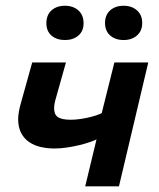

<svg xmlns="http://www.w3.org/2000/svg" viewBox="-20 -661 565 681"><path d="M213.9 -439.5 184.6 -335.4Q179.7 -318.8 175.8 -304Q171.9 -289.1 171.9 -278.3Q171.9 -268.1 174.6 -260Q177.2 -252 183.8 -246.8Q190.4 -241.7 201.9 -239Q213.4 -236.3 230.5 -236.3Q244.6 -236.3 260 -238.3Q275.4 -240.2 290 -243.4Q304.7 -246.6 317.9 -250.7Q331.1 -254.9 340.8 -259.8L385.7 -439.5H505.9L401.9 0H282.2L322.3 -166.5Q313.5 -162.1 297.1 -156.5Q280.8 -150.9 260.3 -146Q239.7 -141.1 217 -137.7Q194.3 -134.3 173.3 -134.3Q147.9 -134.3 124.5 -139.6Q101.1 -145 83.3 -157.2Q65.4 -169.4 54.9 -189.5Q44.4 -209.5 44.4 -238.8Q44.4 -250 47.1 -265.4Q49.8 -280.8 53.7 -293.9L94.2 -439.5ZM144.5 -578.6Q144.5 -607.9 162.8 -624.3Q181.2 -640.6 210.4 -640.6Q239.3 -640.6 257.8 -624.3Q276.4 -607.9 276.4 -578.6Q276.4 -550.3 257.8 -534.7Q239.3 -519 210.4 -519Q181.2 -519 162.8 -534.7Q144.5 -550.3 144.5 -578.6ZM352.5 -579.6Q352.5 -607.9 370.8 -624.3Q389.2 -640.6 418.5 -640.6Q447.3 -640.6 465.8 -624.3Q484.4 -607.9 484.4 -579.6Q484.4 -551.3 465.8 -535.2Q447.3 -519 418.5 -519Q389.2 -519 370.8 -535.2Q352.5 -551.3 352.5 -579.6Z"/></svg>

Font: PT Astra Sans
Style: Bold Italic
Weight: 700
Italic angle: -16°
Designer: A.Korolkova, I. Chaeva
Foundry: ParaType Ltd
Version: Version 1.002W